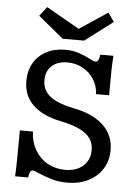

<svg xmlns="http://www.w3.org/2000/svg" viewBox="-55 -808 619 862"><g transform="rotate(5 255.0 -377.5)"><path d="M149.2 -20.2Q140.3 -24.2 133.1 -27Q125.8 -29.8 122.6 -29.8Q115.3 -29.8 110.5 -21.4Q105.6 -12.9 104 3.2H45.2Q46.8 -22.6 47.6 -73.8Q48.4 -125 48.4 -204H107.3Q108.9 -158.1 129.8 -121.8Q150.8 -85.5 186.3 -65.3Q221.8 -45.2 266.1 -45.2Q316.9 -45.2 347.2 -72.2Q377.4 -99.2 377.4 -144.4Q377.4 -174.2 361.7 -196.4Q346 -218.5 313.7 -234.3Q281.5 -250 229.8 -260.5Q145.2 -277.4 101.6 -319.8Q58.1 -362.1 58.1 -427.4Q58.1 -473.4 78.2 -508.5Q98.4 -543.5 135.1 -562.9Q171.8 -582.3 219.4 -582.3Q254 -582.3 279.8 -573.8Q305.6 -565.3 333.1 -551.6Q341.1 -546.8 348 -544Q354.8 -541.1 359.7 -541.1Q366.9 -541.1 371.8 -549.2Q376.6 -557.3 379 -574.2H437.9Q435.5 -549.2 434.7 -507.3Q433.9 -465.3 433.9 -396H375Q373.4 -433.1 354.4 -462.9Q335.5 -492.7 304 -509.7Q272.6 -526.6 234.7 -526.6Q190.3 -526.6 164.5 -502.8Q138.7 -479 138.7 -437.9Q138.7 -408.1 154 -385.9Q169.4 -363.7 201.6 -348.4Q233.9 -333.1 283.9 -323.4Q341.1 -312.1 381 -288.3Q421 -264.5 441.5 -229.8Q462.1 -195.2 462.1 -150.8Q462.1 -103.2 439.1 -66.5Q416.1 -29.8 375 -9.3Q333.9 11.3 280.6 11.3Q241.9 11.3 212.1 2.4Q182.3 -6.5 149.2 -20.2ZM426.6 -725.8 300.8 -630.6H204L90.3 -724.2L122.6 -766.1L300.8 -664.5H246.8L398.4 -765.3Z"/></g></svg>

Font: Playfair Micro SmCond SmLight
Style: Regular
Weight: 360
Width: 4
Designer: Claus Eggers Sørensen
Foundry: Claus Eggers Sørensen
Version: Version 2.100;Glyphs 3.2 (3219)